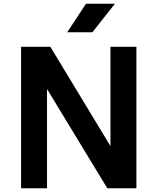

<svg xmlns="http://www.w3.org/2000/svg" viewBox="-20 -1009 844 1029"><path d="M93 0ZM711 -758V0H555L232 -532V0H93V-758H250L572 -226V-758ZM441 -989H596L475 -836H340Z"/></svg>

Font: Biryani
Style: Bold
Weight: 700
Designer: Dan Reynolds and Mathieu Reguer
Foundry: Dan Reynolds and Mathieu Reguer
Version: Version 1.004; ttfautohint (v1.1) -l 5 -r 5 -G 72 -x 0 -D la